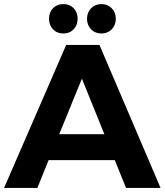

<svg xmlns="http://www.w3.org/2000/svg" viewBox="-23 -920 806 940"><path d="M594 0 539 -136H215L160 0H-3L301 -700H464L763 0ZM267 -263H488L378 -535ZM357 -828Q357 -797 337.5 -776.5Q318 -756 287 -756Q256 -756 236.5 -776.5Q217 -797 217 -828Q217 -860 236.5 -880Q256 -900 287 -900Q318 -900 337.5 -880Q357 -860 357 -828ZM474 -756Q443 -756 423 -776.5Q403 -797 403 -828Q403 -859 423 -879.5Q443 -900 474 -900Q504 -900 524 -879.5Q544 -859 544 -828Q544 -797 524 -776.5Q504 -756 474 -756Z"/></svg>

Font: Argentum Sans SemiBold
Style: Regular
Weight: 600
Designer: Julieta Ulanovsky (Modified by Cristiano Sobral)
Foundry: Julieta Ulanovsky
Version: Version 5.001;November 22, 2018;FontCreator 11.5.0.2425 64-b